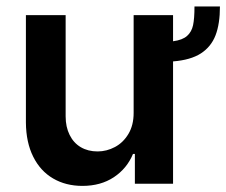

<svg xmlns="http://www.w3.org/2000/svg" viewBox="-20 -578 712 604"><path d="M524.4 -384.8V0H404.3V-93.8H398.4Q379.4 -47.9 338.1 -20.5Q296.9 6.8 239.3 6.8Q187 6.8 147 -16.6Q106.9 -40 84.5 -85Q62 -129.9 61.5 -192.4V-530.3H186.5V-211.9Q186.5 -178.7 199 -153.6Q211.4 -128.4 234.1 -115Q256.8 -101.6 287.1 -101.6Q315.4 -101.6 341.6 -115.5Q367.7 -129.4 384 -156.7Q400.4 -184.1 400.4 -222.7V-530.3H524.4V-448.2Q554.2 -452.1 568.6 -465.1Q583 -478 587.4 -499Q591.8 -520 591.8 -557.6H671.9Q671.9 -502.9 658 -466.8Q644 -430.7 611.8 -409.9Q579.6 -389.2 524.4 -384.8Z"/></svg>

Font: Pretendard GOV SemiBold
Style: Regular
Weight: 600
Designer: Base glyphs from Inter by Rasmus Andersson; Hangeul glyphs from Noto Sans CJK(Source Han Sans) by Jang Soo-young and Kan
Foundry: Kil Hyung-jin
Version: Version 1.309